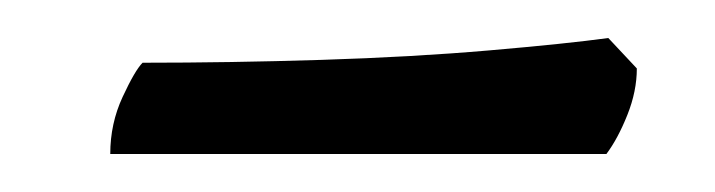

<svg xmlns="http://www.w3.org/2000/svg" viewBox="-20 -351 376 101"><path d="M38 -270Q38 -286 44.5 -300Q51 -314 55 -318Q101 -318 149 -319.5Q197 -321 237.5 -324.5Q278 -328 300 -331L315 -315Q315 -303 310 -290.5Q305 -278 299 -270Z"/></svg>

Font: Texturina Medium 12pt ExtraLight
Style: Italic
Weight: 250
Italic angle: -11°
Version: Version 1.002